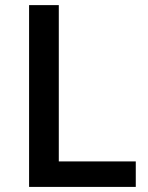

<svg xmlns="http://www.w3.org/2000/svg" viewBox="-20 -734 582 754"><path d="M94.2 0V-713.9H210.9V-100.1H513.2V0Z"/></svg>

Font: CAA NEO Sans SemiBold
Style: Regular
Weight: 600
Version: Version 1.10